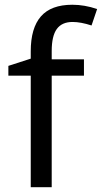

<svg xmlns="http://www.w3.org/2000/svg" viewBox="-20 -785 427 805"><path d="M332 -467.8H196.8V0H108.9V-467.8H15.1V-508.8L108.9 -539.1V-569.8Q108.9 -667.5 151.6 -716.3Q194.3 -765.1 283.2 -765.1Q334.5 -765.1 387.2 -747.1L363.8 -678.2Q318.4 -692.9 284.2 -692.9Q239.7 -692.9 218.3 -663.6Q196.8 -634.3 196.8 -570.8V-536.1H332Z"/></svg>

Font: Noto Sans Historic
Style: Regular
Weight: 400
Designer: Monotype Design Team
Foundry: Monotype Imaging Inc.
Version: Version 0.71 uh